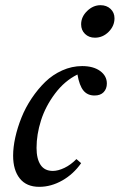

<svg xmlns="http://www.w3.org/2000/svg" viewBox="-20 -705 459 736"><path d="M343.8 -560.5Q320.8 -560.5 305.9 -575Q291 -589.4 291 -611.8Q291 -640.6 314 -662.8Q336.9 -685.1 365.2 -685.1Q388.7 -685.1 403.8 -670.9Q418.9 -656.7 418.9 -634.8Q418.9 -605.5 396.5 -583Q374 -560.5 343.8 -560.5ZM130.4 11.2Q81.5 11.2 55.9 -20.8Q30.3 -52.7 30.3 -108.4Q30.3 -140.6 38.6 -178.2Q46.9 -215.8 62.3 -254.2Q77.6 -292.5 101.3 -327.9Q125 -363.3 153.3 -390.9Q181.6 -418.5 218.5 -435.1Q255.4 -451.7 294.9 -451.7Q337.9 -451.7 363.8 -432.9Q389.6 -414.1 389.6 -384.8Q389.6 -364.7 377.4 -351.8Q365.2 -338.9 342.3 -338.9Q315.4 -338.9 299.8 -357.9Q284.2 -377 276.9 -419.4Q227.5 -395 190.9 -346.2Q154.3 -297.4 137.2 -243.4Q120.1 -189.5 120.1 -138.2Q120.1 -96.2 135.5 -73Q150.9 -49.8 182.6 -49.8Q202.6 -49.8 227.1 -61.5Q251.5 -73.2 272.9 -95.2L291 -79.6Q261.7 -37.6 218.8 -13.2Q175.8 11.2 130.4 11.2Z"/></svg>

Font: Elstob 10pt Medium
Style: Italic
Weight: 500
Italic angle: -20°
Designer: Peter S. Baker
Version: Version 1.015